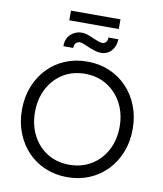

<svg xmlns="http://www.w3.org/2000/svg" viewBox="-105 -1080 994 1173"><g transform="rotate(10 392.5 -493.0)"><path d="M392 10Q318 10 255 -16.5Q192 -43 146 -91.5Q100 -140 74.5 -205.5Q49 -271 49 -348Q49 -426 74.5 -491.5Q100 -557 146 -605.5Q192 -654 255 -680.5Q318 -707 392 -707Q467 -707 529.5 -680.5Q592 -654 638.5 -605.5Q685 -557 710.5 -491.5Q736 -426 736 -348Q736 -271 710.5 -205.5Q685 -140 638.5 -91.5Q592 -43 529.5 -16.5Q467 10 392 10ZM392 -67Q468 -67 527.5 -103Q587 -139 621 -203Q655 -267 655 -348Q655 -430 621 -494Q587 -558 527.5 -594.5Q468 -631 392 -631Q315 -631 256 -594.5Q197 -558 163.5 -494Q130 -430 130 -348Q130 -267 163.5 -203Q197 -139 256 -103Q315 -67 392 -67ZM464 -774Q442 -774 420 -781.5Q398 -789 375 -799Q361 -805 348.5 -810Q336 -815 326 -815Q312 -815 302 -804.5Q292 -794 292 -774H231Q231 -822 260 -848.5Q289 -875 327 -875Q349 -875 369 -867Q389 -859 411 -850Q424 -845 437 -840Q450 -835 460 -835Q475 -835 484 -845Q493 -855 493 -874H554Q554 -832 529 -803Q504 -774 464 -774ZM239 -936V-996H546V-936Z"/></g></svg>

Font: Lexend Deca Light
Style: Regular
Weight: 300
Designer: Bonnie Shaver-Troup, Thomas Jockin
Foundry: Lexend
Version: Version 1.008; ttfautohint (v1.8.4.7-5d5b)